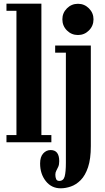

<svg xmlns="http://www.w3.org/2000/svg" viewBox="-20 -770 568 1039"><path d="M15 0V-39H69V-711.5H15V-750H204V-39H258V0ZM402 -580.5Q367 -580.5 342.2 -605.2Q317.5 -630 317.5 -665.5Q317.5 -700 342.2 -724.8Q367 -749.5 402 -749.5Q436.5 -749.5 461.2 -724.8Q486 -700 486 -665.5Q486 -630 461.2 -605.2Q436.5 -580.5 402 -580.5ZM308.5 249Q258.5 249 227.8 210Q197 171 197 114.5Q197 79 213.8 60.5Q230.5 42 254 42Q300.5 42 300.5 102Q300.5 121 295.2 132.5Q290 144 284.8 153.5Q279.5 163 279.5 175.5Q279.5 189 283.8 199Q288 209 300.5 209Q323.5 209 330 184.8Q336.5 160.5 336.5 111V-485H278.5V-523.5H471.5V20.5Q471.5 90 456.5 134.8Q441.5 179.5 416.8 204.5Q392 229.5 363.5 239.2Q335 249 308.5 249Z"/></svg>

Font: Imbue 10pt ExtraBold
Style: Regular
Weight: 800
Designer: Tyler Finck
Foundry: Etcetera Type Company
Version: Version 1.102; ttfautohint (v1.8.3)